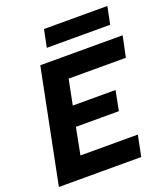

<svg xmlns="http://www.w3.org/2000/svg" viewBox="-158 -1002 976 1113"><g transform="rotate(-20 330.0 -445.0)"><path d="M633 -571H280L249 -416H513L489 -294H224L192 -129H546L520 0H12L152 -700H660ZM244 -890H635L613 -782H222Z"/></g></svg>

Font: Albert Sans ExtraBold
Style: Italic
Weight: 800
Italic angle: -11.25°
Designer: Andreas Rasmussen
Foundry: a.Foundry
Version: Version 1.025